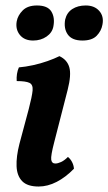

<svg xmlns="http://www.w3.org/2000/svg" viewBox="-20 -672 396 701"><path d="M121 9Q80 9 61 -10.5Q42 -30 40.5 -65Q39 -100 51 -147L85 -274Q97 -320 99 -341.5Q101 -363 87.5 -369.5Q74 -376 41 -376Q40 -389 42 -402Q44 -415 49 -426Q73 -428 100.5 -434Q128 -440 153.5 -449Q179 -458 197 -467Q225 -454 233 -426.5Q241 -399 227 -344L178 -153Q165 -103 167 -89Q169 -75 182 -75Q191 -75 203 -80.5Q215 -86 228 -99Q237 -92 243 -80.5Q249 -69 250 -56Q220 -25 187 -8Q154 9 121 9ZM101 -524Q69 -524 52.5 -544.5Q36 -565 41 -594Q45 -616 63 -634Q81 -652 115 -652Q154 -652 167.5 -630Q181 -608 175 -576Q171 -553 150 -538.5Q129 -524 101 -524ZM281 -524Q243 -524 227.5 -546Q212 -568 218 -601Q224 -626 244 -639Q264 -652 293 -652Q325 -652 342.5 -632Q360 -612 354 -582Q350 -559 333 -541.5Q316 -524 281 -524Z"/></svg>

Font: Vollkorn SemiBold
Style: Italic
Weight: 600
Italic angle: -11°
Designer: Friedrich Althausen
Foundry: Friedrich Althausen
Version: Version 5.000